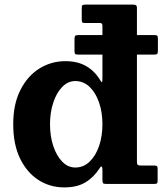

<svg xmlns="http://www.w3.org/2000/svg" viewBox="-20 -800 729 835"><path d="M37.5 -259.5Q37.5 -347 68.5 -408.2Q99.5 -469.5 151 -501.8Q202.5 -534 264.5 -534Q318.5 -534 356 -511.8Q393.5 -489.5 416.5 -450Q422.5 -440 424 -443.2Q425.5 -446.5 425.5 -466.5V-687Q425.5 -695.5 422.5 -697.8Q419.5 -700 411 -700H349Q340 -700 337.8 -702.8Q335.5 -705.5 335.5 -714.5V-766Q335.5 -775.5 339 -777.8Q342.5 -780 352.5 -780H557Q566.5 -780 571 -777.5Q575.5 -775 575.5 -765V-99.5Q575.5 -86.5 578.8 -83.2Q582 -80 595 -80H652Q660.5 -80 663 -77.2Q665.5 -74.5 665.5 -65.5V-16Q665.5 -5.5 662.8 -2.8Q660 0 649.5 0H442Q431 0 428.2 -3.5Q425.5 -7 425.5 -18V-61Q425.5 -72 422.5 -75.2Q419.5 -78.5 413 -68Q387.5 -28.5 351.2 -6.8Q315 15 259.5 15Q197.5 15 147.2 -17.2Q97 -49.5 67.2 -110.8Q37.5 -172 37.5 -259.5ZM197.5 -259.5Q197.5 -207.5 211.8 -164.8Q226 -122 250.8 -96.8Q275.5 -71.5 307.5 -71.5Q343 -71.5 369.5 -96.8Q396 -122 410.8 -164.8Q425.5 -207.5 425.5 -259.5Q425.5 -311.5 410.8 -354.2Q396 -397 369.5 -422.2Q343 -447.5 307.5 -447.5Q275.5 -447.5 250.8 -422.2Q226 -397 211.8 -354.2Q197.5 -311.5 197.5 -259.5ZM320.5 -647.5H650.7Q661.3 -647.5 664 -644.5Q666.7 -641.5 666.7 -631V-581Q666.7 -570 664.3 -566.2Q661.9 -562.5 649.6 -562.5H322.1Q309.9 -562.5 306.9 -565.5Q304 -568.5 304 -580V-630.5Q304 -640.5 306.9 -644Q309.9 -647.5 320.5 -647.5Z"/></svg>

Font: Besley*
Style: Bold
Weight: 700
Designer: Owen Earl
Foundry: indestructible type*
Version: Version 2.000; ttfautohint (v1.8.3)